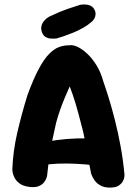

<svg xmlns="http://www.w3.org/2000/svg" viewBox="-20 -849 622 873"><path d="M114 1Q84 -3 68 -15.5Q52 -28 45 -43Q38 -58 37 -68.5Q36 -79 36 -79Q39 -161 58.5 -245.5Q78 -330 105 -417Q133 -493 157.5 -538Q182 -583 205 -605.5Q228 -628 249.5 -635.5Q271 -643 294 -643Q311 -646 332.5 -636Q354 -626 377 -604.5Q400 -583 419.5 -551Q439 -519 450 -478Q460 -450 474 -405Q488 -360 502.5 -303Q517 -246 528.5 -183Q540 -120 546 -55Q546 -55 545.5 -46Q545 -37 539 -25.5Q533 -14 519.5 -5Q506 4 480 4Q454 4 437 -5.5Q420 -15 410.5 -28.5Q401 -42 397.5 -51.5Q394 -61 394 -61Q380 -132 370.5 -187.5Q361 -243 350 -281Q336 -337 323.5 -378.5Q311 -420 297 -456Q287 -434 275 -405.5Q263 -377 252.5 -347Q242 -317 235 -290Q226 -248 219.5 -219Q213 -190 209 -165.5Q205 -141 201.5 -114Q198 -87 194 -49Q194 -49 191.5 -40.5Q189 -32 181 -21Q173 -10 157 -3Q141 4 114 1ZM133 -89 146 -195Q193 -206 237.5 -212Q282 -218 329.5 -219.5Q377 -221 430 -216L444 -92Q409 -98 368 -101.5Q327 -105 284.5 -105.5Q242 -106 203 -102Q164 -98 133 -89ZM237 -674Q237 -674 229.5 -673.5Q222 -673 211.5 -673.5Q201 -674 190.5 -679Q180 -684 174 -695Q165 -714 168 -728.5Q171 -743 179.5 -753Q188 -763 196.5 -768.5Q205 -774 205 -774Q254 -797 286 -808Q318 -819 344 -827Q344 -827 351.5 -828Q359 -829 369.5 -828.5Q380 -828 390.5 -823.5Q401 -819 408 -808Q415 -796 414.5 -785Q414 -774 410 -766.5Q406 -759 401.5 -754.5Q397 -750 397 -750Q380 -735 358 -722.5Q336 -710 314 -701Q292 -692 271.5 -685Q251 -678 237 -674Z"/></svg>

Font: Sour Gummy
Style: Bold
Weight: 700
Designer: Stefie Justprince
Foundry: Eifetstype
Version: Version 1.000